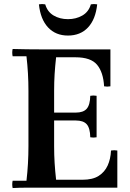

<svg xmlns="http://www.w3.org/2000/svg" viewBox="-20 -950 659 972"><path d="M44 2Q40 -17 44 -35H114Q119 -78 121.5 -121.5Q124 -165 124 -210V-490Q124 -535 121.5 -578.5Q119 -622 114 -665H44Q40 -684 44 -702Q79 -701 117 -700.5Q155 -700 189 -700H539V-513Q523 -510 507 -513Q503 -584 471.5 -622Q440 -660 362 -660H264Q259 -615 256.5 -575Q254 -535 254 -490V-210Q254 -165 256.5 -125Q259 -85 264 -40H397Q449 -40 479.5 -59.5Q510 -79 525 -112Q540 -145 542 -188Q558 -191 574 -188V0H189Q155 0 117 0Q79 0 44 2ZM437 -255Q436 -302 419 -321Q402 -340 364 -340H189V-380H364Q402 -380 419 -399.5Q436 -419 437 -465Q453 -468 469 -465V-255Q453 -252 437 -255ZM440 -928Q456 -931 472 -928Q464 -852 425.5 -811Q387 -770 324 -770Q262 -770 223.5 -811Q185 -852 177 -928Q193 -931 209 -928Q220 -890 251.5 -871.5Q283 -853 324 -853Q365 -853 397 -871.5Q429 -890 440 -928Z"/></svg>

Font: Poltawski Nowy SemiBold
Style: Regular
Weight: 600
Version: Version 1.001;gftools[0.9.25]